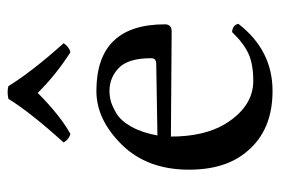

<svg xmlns="http://www.w3.org/2000/svg" viewBox="-132 -570 712 487"><g transform="rotate(-90 223.5 -326.0)"><path d="M249 -660.2Q286.1 -600.1 357.9 -520Q348.1 -505.9 335 -502.9Q276.9 -540 231.9 -585.9Q175.8 -529.8 127.9 -502.9Q114.7 -505.9 106 -520Q182.1 -604 216.8 -660.2Q234.9 -664.1 249 -660.2ZM124 -282.2 305.2 -285.2Q320.3 -285.2 319.8 -298.8Q319.8 -356 295.4 -379.9Q271 -403.8 236.8 -403.8Q223.6 -403.8 210.9 -400.4Q198.2 -397 179.7 -386Q161.1 -375 146 -348.1Q130.9 -321.3 124 -282.2ZM386.2 -92.8Q403.3 -91.8 407.2 -77.1Q340.3 9.8 236.8 9.8Q137.7 9.8 84 -54.2Q37.1 -108.4 37.1 -202.1Q37.1 -308.1 100.6 -372.6Q164.1 -437 236.8 -437Q405.8 -437 405.8 -263.2Q405.8 -246.1 387.2 -246.1L121.1 -248Q121.1 -164.1 152.8 -110.8Q196.8 -39.1 262.2 -39.1Q304.2 -39.1 330.8 -51Q357.4 -63 386.2 -92.8Z"/></g></svg>

Font: Linux Libertine O
Style: Regular
Weight: 400
Designer: Philipp H. Poll
Foundry: Philipp H. Poll
Version: Version 5.3.0